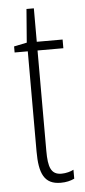

<svg xmlns="http://www.w3.org/2000/svg" viewBox="-50 -686 320 726"><g transform="rotate(-5 109.5 -323.0)"><path d="M157 -24C117 -24 107 -53 107 -115V-496H205V-529H107V-656H79L69 -529L20 -519V-496H70V-116C70 -33 88 10 151 10C172 10 188 6 203 -1V-35C192 -29 174 -24 157 -24Z"/></g></svg>

Font: Noto Sans Lao UI ExtCond ExtLt
Style: Regular
Weight: 200
Width: 2
Designer: Monotype Design Team
Foundry: Monotype Imaging Inc.
Version: Version 2.000